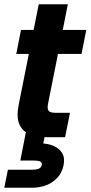

<svg xmlns="http://www.w3.org/2000/svg" viewBox="-21 -641 423 897"><path d="M160 -621H296L203 -154Q199 -132 206.5 -123Q214 -114 239 -114H306L283 0H197Q148 0 114.5 -15Q81 -30 68 -64Q55 -98 67 -155ZM55 -389 77 -501H382L360 -389ZM180 35 169 29Q202 29 229 40.5Q256 52 269.5 74.5Q283 97 276 131Q269 166 247 189.5Q225 213 194.5 224.5Q164 236 130 236H-1L16 152H127Q147 152 159 147.5Q171 143 174 130Q176 117 165.5 113Q155 109 136 109H74L109 -70H201Z"/></svg>

Font: Albert Sans
Style: Bold Italic
Weight: 700
Italic angle: -11.25°
Designer: Andreas Rasmussen
Foundry: a.Foundry
Version: Version 1.025